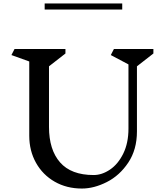

<svg xmlns="http://www.w3.org/2000/svg" viewBox="-20 -1069 938 1109"><path d="M771 -686V-310Q771 -205 721 -130Q671 -55 597 -17.5Q523 20 453 20Q365 20 296 -19.5Q227 -59 188 -128.5Q149 -198 149 -285V-714L46 -751L64 -786H358V-760L263 -686V-336Q263 -204 327 -131Q391 -58 521 -58Q569 -58 615.5 -89.5Q662 -121 692 -182Q722 -243 722 -326V-697L620 -751L638 -786H866V-760ZM238 -1049H686V-1014H238Z"/></svg>

Font: Inknut Antiqua Light
Style: Regular
Weight: 300
Designer: Claus Eggers Sørensen
Foundry: Claus Eggers Sørensen
Version: Version 1.003; ttfautohint (v1.8.2) -l 8 -r 50 -G 200 -x 14 